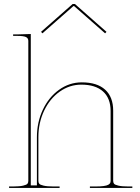

<svg xmlns="http://www.w3.org/2000/svg" viewBox="-20 -930 695 950"><path d="M189.9 -765.1 183.1 -772.5 339.4 -910.2H350.6L506.8 -772.5L500 -765.1L346.7 -899.9H343.3ZM24.9 0V-7.3H44.9Q77.1 -7.3 94.5 -11.5Q111.8 -15.6 116 -21Q120.1 -26.4 120.1 -35.2V-727.5Q120.1 -741.2 108.4 -746.8Q96.7 -752.4 67.4 -752.4H44.9V-759.8H67.4L132.3 -761.7V-12.7H162.6V-251Q162.6 -324.2 191.7 -386.5Q220.7 -448.7 272 -485.6Q323.2 -522.5 384.8 -522.5Q460.4 -522.5 500.2 -486.3Q540 -450.2 540 -382.3V-35.2Q540 -26.4 544.2 -21Q548.3 -15.6 565.7 -11.5Q583 -7.3 615.2 -7.3H634.8V0H424.8V-7.3H452.6Q477.1 -7.3 492.9 -9.5Q508.8 -11.7 515.9 -15.9Q522.9 -20 525.1 -24.4Q527.3 -28.8 527.3 -35.2V-380.9Q527.3 -443.8 489.7 -477.5Q452.1 -511.2 382.3 -511.2Q324.2 -511.2 275.4 -476.6Q226.6 -441.9 198.2 -382.1Q169.9 -322.3 169.9 -251V-35.2Q169.9 -26.4 174.1 -21Q178.2 -15.6 195.6 -11.5Q212.9 -7.3 245.1 -7.3H274.9V0Z"/></svg>

Font: ZnikomitNo25
Style: Regular
Weight: 100
Designer: gluk
Foundry: gluk
Version: Version 0.56